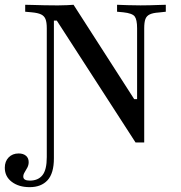

<svg xmlns="http://www.w3.org/2000/svg" viewBox="-62 -591 758 804"><path d="M505.6 5.6 175.8 -504.8H163.7V-201.6H133.9V-472.6Q133.9 -497.6 128.6 -510.9Q123.4 -524.2 110.1 -530.6Q96.8 -537.1 70.2 -539.5L43.5 -541.9V-571Q58.1 -571 79 -570.2Q100 -569.4 123.8 -569Q147.6 -568.5 171 -568.5H183.9Q203.2 -568.5 219.4 -569.4Q235.5 -570.2 246 -571L500 -175.8H512.1V-472.6Q512.1 -508.9 502 -522.2Q491.9 -535.5 454 -539.5L428.2 -541.9V-571Q446 -570.2 473.4 -569.4Q500.8 -568.5 526.6 -568.5Q546 -568.5 565.7 -569Q585.5 -569.4 603.2 -570.2Q621 -571 632.3 -571V-541.9L603.2 -538.7Q578.2 -537.1 564.9 -530.6Q551.6 -524.2 546.8 -510.9Q541.9 -497.6 541.9 -472.6V5.6ZM62.1 192.7Q16.9 192.7 -12.5 170.6Q-41.9 148.4 -41.9 111.3Q-41.9 84.7 -25.8 68.1Q-9.7 51.6 16.1 51.6Q35.5 51.6 46.8 61.3Q58.1 71 58.1 87.9Q58.1 100 52.4 110.9Q46.8 121.8 41.1 130.6Q35.5 139.5 35.5 148.4Q35.5 165.3 62.9 165.3Q97.6 165.3 115.7 142.7Q133.9 120.2 133.9 66.9V-201.6H163.7V71.8Q163.7 134.7 137.1 163.7Q110.5 192.7 62.1 192.7Z"/></svg>

Font: Playfair 5pt SemiExpanded Light Medium
Style: Regular
Weight: 500
Version: Version 2.203